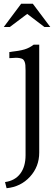

<svg xmlns="http://www.w3.org/2000/svg" viewBox="-20 -744 288 1023"><path d="M189 68.8Q189 144 139.6 197.8Q90.3 251.5 15.1 258.8L6.8 226.1Q59.6 218.8 87.9 181.4Q116.2 144 116.2 83V-368.2Q116.2 -386.2 115.2 -397Q114.3 -407.7 110.6 -416.3Q106.9 -424.8 101.8 -428.5Q96.7 -432.1 85.7 -434.3Q74.7 -436.5 62.7 -436Q50.8 -435.5 29.8 -434.1V-466.8Q84 -472.7 110.6 -480.7Q137.2 -488.8 159.2 -505.9H189ZM0 -600.1 92.8 -724.1H154.8L248 -600.1H216.8L125 -669.9L32.2 -600.1Z"/></svg>

Font: LT Superior Serif
Style: Regular
Weight: 400
Designer: Daniel Lyons
Foundry: LyonsType
Version: Version 2.120;FEAKit 1.0